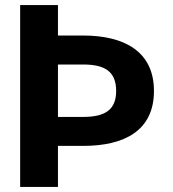

<svg xmlns="http://www.w3.org/2000/svg" viewBox="-20 -742 687 762"><path d="M210 -486H310C395 -486 441 -459 441 -381C441 -304 394 -278 310 -278H210ZM210 0V-163H310C473 -163 591 -223 591 -381C591 -538 473 -601 310 -601H210V-722H60V0Z"/></svg>

Font: Perun
Style: Bold
Weight: 700
Foundry: Copyright (c) Stefan Peev, Context Ltd, 2016
Version: Version 1.089